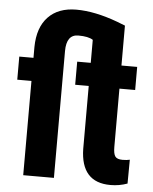

<svg xmlns="http://www.w3.org/2000/svg" viewBox="-54 -805 684 861"><g transform="rotate(5 288.0 -375.0)"><path d="M548.8 -424.3H478V-162.1Q478 -130.9 486.6 -119.1Q495.1 -107.4 519.5 -107.4Q539.6 -107.4 552.2 -110.8L551.3 -3.4Q515.1 9.8 475.1 9.8Q342.3 9.8 339.8 -141.1V-424.3H278.8V-528.3H339.8V-631.8Q319.3 -645.5 273.9 -645.5Q220.2 -645.5 220.2 -570.8V0H82V-424.3H18.1V-528.3H82V-577.1Q83 -665 128.4 -712.6Q173.8 -760.3 255.4 -760.3Q338.4 -760.3 441.4 -722.2L478 -708V-528.3H548.8Z"/></g></svg>

Font: Roboto Condensed
Style: Bold
Weight: 700
Designer: Google
Version: Version 2.134; 2016